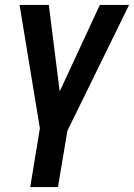

<svg xmlns="http://www.w3.org/2000/svg" viewBox="-20 -540 541 775"><path d="M102 215 141 -22 59 -520H177L221 -171L383 -520H501L252 -12L214 215Z"/></svg>

Font: Iosevka
Style: Bold Italic
Weight: 700
Italic angle: -9°
Monospace: yes
Designer: Belleve Invis
Foundry: Belleve Invis
Version: Version 32.5.0; ttfautohint (v1.8.4)